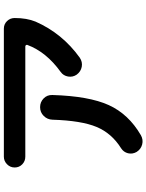

<svg xmlns="http://www.w3.org/2000/svg" viewBox="104 -872 791 1040"><g transform="rotate(-90 500.0 -351.5)"><path d="M171.9 -610.4Q147.5 -610.4 130.4 -627Q113.3 -643.6 113.3 -668Q113.3 -692.4 130.9 -709.5Q148.4 -726.6 171.9 -726.6H865.2Q889.6 -726.6 906.2 -709.5Q922.9 -692.4 922.9 -668Q922.9 -602.5 903.3 -554.7Q839.8 -410.2 708 -315.4Q684.6 -299.8 658.7 -304.7Q632.8 -309.6 616.2 -332Q601.6 -353.5 606 -378.9Q610.4 -404.3 630.9 -418.9Q739.3 -497.1 777.3 -599.6Q778.3 -603.5 775.9 -606.9Q773.4 -610.4 768.6 -610.4ZM372.1 -462.9Q373 -491.2 392.6 -510.7Q412.1 -530.3 439.9 -530.3Q467.8 -530.3 487.3 -511.2Q506.8 -492.2 505.9 -463.9Q500 -265.6 451.2 -158.2Q402.3 -50.8 288.1 15.6Q263.7 29.3 237.8 22.5Q211.9 15.6 197.3 -7.8Q184.6 -30.3 190.4 -54.2Q196.3 -78.1 217.8 -91.8Q298.8 -142.6 333 -224.6Q367.2 -306.6 372.1 -462.9Z"/></g></svg>

Font: Rounded-X Mgen+ 1m bold
Style: Bold
Weight: 700
Designer: [Source Han Sans]
Ryoko NISHIZUKA  (kana & ideographs); Paul D. Hunt (Latin, Greek & Cyrillic); Wenlong ZHANG  (bopomofo
Version: Version 1.059.20150602